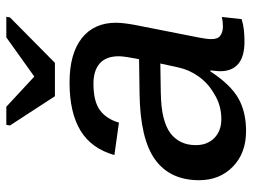

<svg xmlns="http://www.w3.org/2000/svg" viewBox="-114 -660 784 596"><g transform="rotate(-90 278.0 -362.0)"><path d="M446.8 4.9Q400.4 4.9 377.7 -14.4Q355 -33.7 355 -69.8Q355 -78.1 356 -85.9Q356.9 -93.8 357.4 -101.1H354.5Q314 -39.1 271.7 -14.6Q229.5 9.8 168.9 9.8Q100.6 9.8 58.6 -31.2Q16.6 -72.3 16.6 -135.7Q16.6 -226.1 80.6 -272.5Q144.5 -318.8 285.2 -320.8L392.1 -322.3Q401.4 -368.7 401.4 -384.8Q401.4 -424.8 379.2 -444.3Q356.9 -463.9 315.9 -463.9Q261.7 -463.9 234.4 -444.1Q207 -424.3 195.3 -384.8L94.7 -398.9Q114.7 -470.2 170.7 -504.2Q226.6 -538.1 319.8 -538.1Q409.2 -538.1 457.3 -500.2Q505.4 -462.4 505.4 -394Q505.4 -366.7 495.1 -317.4L459.5 -136.7Q454.6 -112.8 454.6 -96.7Q454.6 -77.6 465.8 -69.8Q477.1 -62 494.1 -62Q508.8 -62 523.4 -65.4L516.6 -3.9Q499 1.5 481.7 3.2Q464.4 4.9 446.8 4.9ZM125.5 -146Q125.5 -110.4 147.7 -88.6Q169.9 -66.9 206.1 -66.9Q250.5 -66.9 286.6 -90.3Q317.9 -108.4 338.6 -137.5Q359.4 -166.5 366.7 -200.7L378.9 -256.3L288.1 -254.9Q239.7 -253.9 210 -246.1Q180.2 -238.3 162.6 -225.1Q145.5 -212.4 135.5 -192.6Q125.5 -172.9 125.5 -146ZM522 -723.1 380.9 -583.5H277.3L186.5 -723.1L188.5 -734.4H244.6L337.9 -647.9H338.9L460 -734.4H523.9Z"/></g></svg>

Font: Arimo Medium
Style: Italic
Weight: 500
Italic angle: -12°
Designer: Steve Matteson
Foundry: Monotype Imaging Inc.
Version: Version 1.33